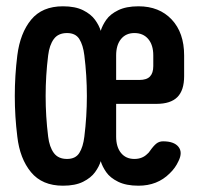

<svg xmlns="http://www.w3.org/2000/svg" viewBox="-20 -580 640 610"><path d="M565 -338Q565 -293 543.5 -271.5Q522 -250 477 -250H349V-146Q349 -113 364.5 -94Q380 -75 407 -75Q432 -75 448 -91Q453 -95 456 -100Q468 -117 477 -124Q486 -131 498 -131Q533 -131 547 -113.5Q561 -96 547 -68Q537 -46 519 -29Q480 10 420 10Q381 10 355.5 -2.5Q330 -15 317.5 -33Q305 -51 300 -68Q295 -51 282 -33Q269 -15 244 -2.5Q219 10 180 10Q114 10 78.5 -33Q43 -76 35 -146Q27 -210 27 -275Q27 -340 35 -404Q44 -475 79 -517.5Q114 -560 180 -560Q219 -560 244 -547.5Q269 -535 282 -517Q295 -499 300 -482Q305 -499 317.5 -517Q330 -535 355.5 -547.5Q381 -560 420 -560Q486 -560 525.5 -518Q565 -476 565 -404ZM193 -75Q220 -75 232 -94Q244 -113 248 -146Q256 -210 256 -275Q256 -340 248 -404Q244 -437 232 -456Q220 -475 193 -475Q165 -475 151 -456Q137 -437 133 -404Q125 -340 125 -275Q125 -210 133 -146Q137 -113 151 -94Q165 -75 193 -75ZM349 -326H423Q446 -326 456.5 -337Q467 -348 467 -370V-404Q467 -437 451 -456Q435 -475 407 -475Q380 -475 364.5 -456Q349 -437 349 -404Z"/></svg>

Font: Maple Mono NL SemiBold
Style: Regular
Weight: 600
Monospace: yes
Designer: subframe7536
Version: Version 7.000